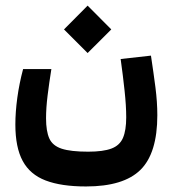

<svg xmlns="http://www.w3.org/2000/svg" viewBox="-20 -488 626 690"><path d="M289.1 182.1Q200.2 182.1 144 160.6Q87.9 139.2 61.5 90.3Q35.2 41.5 35.2 -40.5Q35.2 -85 42.2 -136.7Q49.3 -188.5 63 -239.7H164.6Q156.7 -190.4 151.1 -145.3Q145.5 -100.1 145.5 -63Q145.5 -16.6 157.2 9.5Q168.9 35.6 201.7 46.4Q234.4 57.1 296.9 57.1Q350.6 57.1 380.4 45.9Q410.2 34.7 421.9 7.6Q433.6 -19.5 433.6 -66.4Q433.6 -107.4 427.7 -162.1Q421.9 -216.8 413.6 -275.9L522.5 -288.1Q531.7 -227.1 538.6 -174.1Q545.4 -121.1 545.4 -74.2Q545.4 62.5 484.9 122.3Q424.3 182.1 289.1 182.1ZM294.9 -297.4 210 -382.3 294.9 -467.8 379.9 -382.3Z"/></svg>

Font: Cascadia Mono NF SemiBold
Style: Regular
Weight: 600
Monospace: yes
Designer: Aaron Bell
Foundry: Saja Typeworks
Version: Version 2404.023; ttfautohint (v1.8.4)